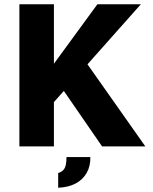

<svg xmlns="http://www.w3.org/2000/svg" viewBox="-20 -687 720 901"><path d="M226 -200 171 -303 437 -667H641ZM71 0V-667H233V0ZM371 -413 662 0H459L246 -309ZM253 194V125Q269 120 277.5 110.5Q286 101 289 85.5Q292 70 292 50H404Q405 92 387 124Q369 156 335 174Q301 192 253 194Z"/></svg>

Font: Maven Pro
Style: Bold
Weight: 700
Designer: Joe Prince
Foundry: Joe Prince
Version: Version 2.103